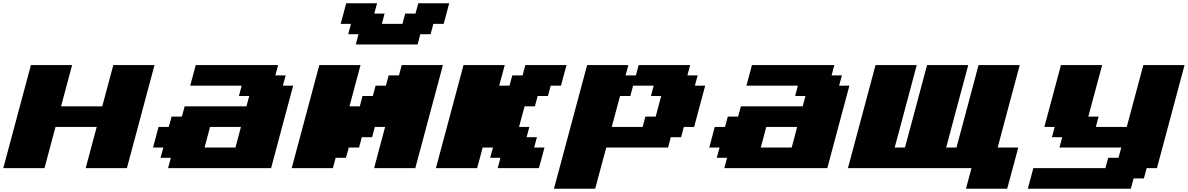

<svg xmlns="http://www.w3.org/2000/svg" viewBox="-20 -1020 7207 1165"><path d="M500 0H750Q777.8 -104 833.7 -312.3Q889.6 -520.5 917.5 -625H667.5Q656.2 -583.5 634 -500Q611.8 -416.5 600.6 -375H350.6Q361.8 -416.5 384 -500Q406.2 -583.5 417.5 -625H167.5Q139.6 -520.5 83.7 -312.3Q27.8 -104 0 0H250Q261.2 -42 283.4 -125Q305.7 -208 316.9 -250H566.9Q555.7 -208.5 533.4 -125.2Q511.2 -42 500 0Z M1000 0H1625Q1647 -83 1691.7 -250Q1736.3 -417 1758.8 -500H1696.3L1713.4 -562.5H1650.9L1667.5 -625H1167.5Q1162.1 -604 1150.9 -562.3Q1139.6 -520.5 1133.8 -500H1446.3L1429.7 -437.5H1492.2L1475.6 -375H1100.6L1083.5 -312.5H1021L1004.4 -250H941.9Q936.5 -229 925.3 -187.3Q914.1 -145.5 908.7 -125H971.2L954.1 -62.5H1016.6ZM1408.7 -125H1221.2Q1227.1 -145.5 1238 -187.3Q1249 -229 1254.4 -250H1441.9Q1436.5 -229 1425.5 -187.3Q1414.6 -145.5 1408.7 -125Z M2250 0H2500Q2527.8 -104 2583.7 -312.3Q2639.6 -520.5 2667.5 -625H2417.5L2400.9 -562.5H2338.4L2321.3 -500H2258.8L2242.2 -437.5H2179.7L2163.1 -375H2100.6Q2111.8 -416.5 2134 -500Q2156.2 -583.5 2167.5 -625H1917.5Q1889.6 -520.5 1833.7 -312.3Q1777.8 -104 1750 0H2000L2016.6 -62.5H2079.1L2096.2 -125H2158.7L2175.3 -187.5H2237.8L2254.4 -250H2316.9Q2305.7 -208.5 2283.4 -125.2Q2261.2 -42 2250 0ZM2138.7 -750H2513.7L2530.3 -812.5H2592.8L2609.4 -875H2671.9Q2677.7 -896 2689 -937.5Q2700.2 -979 2705.6 -1000H2518.1L2501 -937.5H2438.5L2421.9 -875H2296.9L2313.5 -937.5H2251L2268.1 -1000H2080.6Q2075.2 -979 2064 -937.3Q2052.7 -895.5 2046.9 -875H2109.4L2092.8 -812.5H2155.3Z M3000 0H3250Q3255.9 -21 3267.1 -62.5Q3278.3 -104 3283.7 -125H3221.2L3237.8 -187.5H3175.3L3191.9 -250H3129.4Q3134.8 -270.5 3146 -312.3Q3157.2 -354 3163.1 -375H3225.6L3242.2 -437.5H3304.7L3321.3 -500H3383.8Q3389.2 -520.5 3400.4 -562.3Q3411.6 -604 3417.5 -625H3167.5L3150.9 -562.5H3088.4L3071.3 -500H3008.8Q3014.6 -520.5 3025.9 -562.3Q3037.1 -604 3042.5 -625H2792.5Q2764.6 -520.5 2708.7 -312.3Q2652.8 -104 2625 0H2875Q2880.9 -21 2892.1 -62.5Q2903.3 -104 2908.7 -125H2971.2L2954.1 -62.5H3016.6Z M3341.3 125H3591.3Q3602.5 83 3625 0Q3647.5 -83 3658.7 -125H4033.7L4050.3 -187.5H4112.8L4129.4 -250H4191.9Q4203.1 -292 4225.3 -375.2Q4247.6 -458.5 4258.8 -500H4196.3L4213.4 -562.5H4150.9L4167.5 -625H3855L3838.4 -562.5H3775.9L3792.5 -625H3542.5Q3508.8 -500 3441.9 -250Q3375 0 3341.3 125ZM3879.4 -250H3691.9L3742.2 -437.5H3804.7L3821.3 -500H3946.3L3929.7 -437.5H3992.2Q3986.3 -417 3975.1 -375Q3963.9 -333 3958.5 -312.5H3896Z M4375 0H5000Q5022 -83 5066.7 -250Q5111.3 -417 5133.8 -500H5071.3L5088.4 -562.5H5025.9L5042.5 -625H4542.5Q4537.1 -604 4525.9 -562.3Q4514.6 -520.5 4508.8 -500H4821.3L4804.7 -437.5H4867.2L4850.6 -375H4475.6L4458.5 -312.5H4396L4379.4 -250H4316.9Q4311.5 -229 4300.3 -187.3Q4289.1 -145.5 4283.7 -125H4346.2L4329.1 -62.5H4391.6ZM4783.7 -125H4596.2Q4602.1 -145.5 4613 -187.3Q4624 -229 4629.4 -250H4816.9Q4811.5 -229 4800.5 -187.3Q4789.6 -145.5 4783.7 -125Z M5841.3 125H6091.3Q6102.5 83.5 6125 0.2Q6147.5 -83 6158.7 -125H6033.7Q6055.7 -208.5 6100.3 -375.2Q6145 -542 6167.5 -625H5917.5Q5895.5 -542 5850.8 -375.2Q5806.2 -208.5 5783.7 -125H5721.2Q5743.2 -208.5 5787.8 -375.2Q5832.5 -542 5855 -625H5605Q5583 -542 5538.3 -375.2Q5493.7 -208.5 5471.2 -125H5408.7Q5431.2 -208.5 5475.8 -375.2Q5520.5 -542 5542.5 -625H5292.5Q5264.6 -520.5 5208.7 -312.3Q5152.8 -104 5125 0H5875Q5869.1 21 5857.9 62.5Q5846.7 104 5841.3 125Z M6216.3 125H6841.3L6858.4 62.5H6920.9L6937.5 0H7000Q7027.8 -104 7083.7 -312.3Q7139.6 -520.5 7167.5 -625H6917.5Q6900.4 -562.5 6867.2 -437.5Q6834 -312.5 6816.9 -250H6629.4L6646 -312.5H6583.5L6667.5 -625H6417.5Q6400.9 -562.5 6367.2 -437.5Q6333.5 -312.5 6316.9 -250H6379.4L6362.8 -187.5H6425.3L6408.7 -125H6783.7L6766.6 -62.5H6704.1L6687.5 0H6250Q6244.6 21 6233.4 62.5Q6222.2 104 6216.3 125Z"/></svg>

Font: Faithful 32x
Style: BoldOblique
Weight: 400
Foundry: Faithful Resource Pack
Version: Version 1.0; January 27, 2023